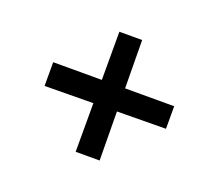

<svg xmlns="http://www.w3.org/2000/svg" viewBox="-92 -640 876 768"><g transform="rotate(20 346.0 -255.5)"><path d="M88 -306H295V-511H392L394 -306H603V-210L395 -208L397 0H295V-207L88 -205Z"/></g></svg>

Font: Andada Pro ExtraBold
Style: Regular
Weight: 800
Designer: Carolina Giovagnoli
Foundry: Huerta Tipografica
Version: Version 3.005; ttfautohint (v1.8.4)